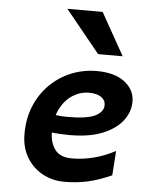

<svg xmlns="http://www.w3.org/2000/svg" viewBox="-55 -817 659 874"><g transform="rotate(5 274.5 -380.0)"><path d="M494.6 -147.9 486.8 -36.1Q427.7 -9.8 378.2 1.2Q328.6 12.2 271.5 12.2Q216.8 12.2 171.6 -12.5Q126.5 -37.1 99.4 -82.5Q72.3 -127.9 72.3 -189.5Q72.3 -260.3 96.4 -317.9Q120.6 -375.5 162.8 -417Q205.1 -458.5 259.8 -480.7Q314.5 -502.9 375.5 -502.9Q457.5 -502.9 503.4 -467.5Q549.3 -432.1 549.3 -377.9Q549.3 -331.5 518.8 -291.3Q488.3 -251 427.7 -226.3Q367.2 -201.7 277.8 -201.7Q257.8 -201.7 231.7 -203.1Q205.6 -204.6 180.4 -207.3Q155.3 -210 138.2 -213.4V-297.9Q209.5 -283.2 260.3 -283.2Q349.6 -283.2 387 -301.8Q424.3 -320.3 424.3 -351.6Q424.3 -374.5 404.3 -387.9Q384.3 -401.4 348.1 -401.4Q309.1 -401.4 274.2 -379.2Q239.3 -356.9 217.5 -314.2Q195.8 -271.5 195.8 -209Q195.8 -161.1 219 -128.9Q242.2 -96.7 296.9 -96.7Q344.7 -96.7 393.8 -108.9Q442.9 -121.1 494.6 -147.9ZM217.3 -773.4H378.4L486.8 -580.1H374.5Z"/></g></svg>

Font: Andika
Style: Bold Italic
Weight: 700
Italic angle: -14°
Designer: Victor Gaultney, Annie Olsen, Julie Remington, Don Collingsworth, Eric Hays, Becca Hirsbrunner
Foundry: SIL International
Version: Version 6.101